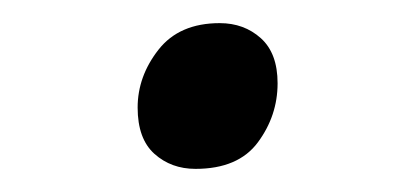

<svg xmlns="http://www.w3.org/2000/svg" viewBox="-20 -353 353 166"><path d="M149 -207Q128 -207 113.5 -220Q99 -233 99 -260Q99 -287 117 -310Q135 -333 170 -333Q191 -333 205.5 -320Q220 -307 220 -281Q220 -253 203 -230Q186 -207 149 -207Z"/></svg>

Font: Playwrite TZ
Style: Regular
Weight: 400
Designer: Veronika Burian, José Scaglione
Foundry: TypeTogether
Version: Version 1.002